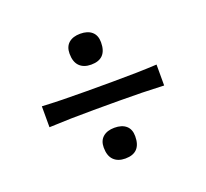

<svg xmlns="http://www.w3.org/2000/svg" viewBox="-91 -648 750 699"><g transform="rotate(-20 284.0 -298.5)"><path d="M283.2 -420.4Q254.4 -420.4 238.3 -436.5Q222.2 -452.6 222.2 -484.9Q222.2 -511.7 238.5 -525.9Q254.9 -540 283.2 -540Q312 -540 328.1 -525.9Q344.2 -511.7 344.2 -484.9Q344.2 -420.4 283.2 -420.4ZM62 -258.3V-339.4Q133.3 -335.4 234.9 -335.4H333.5Q435.1 -335.4 506.3 -339.4V-258.3Q422.9 -262.2 333.5 -262.2H234.9Q145.5 -262.2 62 -258.3ZM283.2 -56.6Q254.4 -56.6 238.3 -72.8Q222.2 -88.9 222.2 -121.1Q222.2 -147.5 238.5 -161.6Q254.9 -175.8 283.2 -175.8Q312 -175.8 328.1 -161.9Q344.2 -147.9 344.2 -121.1Q344.2 -56.6 283.2 -56.6Z"/></g></svg>

Font: Commissioner Flair
Style: Regular
Weight: 400
Designer: Kostas Bartsokas
Foundry: Kostas Bartsokas
Version: Version 1.000